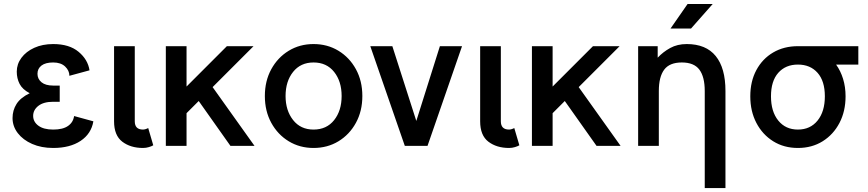

<svg xmlns="http://www.w3.org/2000/svg" viewBox="-20 -743 4423 978"><path d="M251 -307.1H284.2V-224.6H251Q202.1 -224.6 175.5 -203.9Q148.9 -183.1 148.9 -152.8Q148.9 -122.6 175.5 -102.8Q202.1 -83 251 -83Q300.3 -83 326.7 -101.6Q353 -120.1 357.4 -151.9L455.6 -125Q444.8 -61.5 390.6 -25.4Q336.4 10.7 251 10.7Q190.4 10.7 143.8 -9.8Q97.2 -30.3 70.6 -64.9Q43.9 -99.6 43.9 -141.6Q43.9 -181.2 64.2 -213.4Q84.5 -245.6 131.3 -268.1Q94.2 -287.6 79.8 -315.7Q65.4 -343.8 65.4 -377.9Q65.4 -416.5 89.1 -448.5Q112.8 -480.5 154.5 -499.5Q196.3 -518.6 251 -518.6Q333 -518.6 380.4 -479Q427.7 -439.5 436 -384.8L333.5 -356.9Q333.5 -383.3 311.8 -404.1Q290 -424.8 251 -424.8Q211.9 -424.8 191.4 -409.2Q170.9 -393.6 170.9 -367.2Q170.9 -340.8 191.4 -324Q211.9 -307.1 251 -307.1Z M734.9 -90.8 760.7 -2.9Q752.4 2 738.3 6.3Q724.1 10.7 708.5 10.7Q645 10.7 603 -21.2Q561 -53.2 561 -125V-507.8H666.5V-125Q666.5 -83 708.5 -83Q714.4 -83 722.2 -85.4Q730 -87.9 734.9 -90.8Z M930.2 -166.5V0H824.7V-507.8H930.2V-302.2L1135.7 -507.8H1271.5L1063 -299.3L1276.4 0H1153.8L992.2 -228.5Z M1329.1 -253.9Q1329.1 -330.6 1361.8 -390.4Q1394.5 -450.2 1450.7 -484.4Q1506.8 -518.6 1577.1 -518.6Q1647.9 -518.6 1704.1 -484.4Q1760.3 -450.2 1793 -390.4Q1825.7 -330.6 1825.7 -253.9Q1825.7 -177.2 1793 -117.4Q1760.3 -57.6 1704.1 -23.4Q1647.9 10.7 1577.1 10.7Q1506.8 10.7 1450.7 -23.4Q1394.5 -57.6 1361.8 -117.4Q1329.1 -177.2 1329.1 -253.9ZM1434.6 -253.9Q1434.6 -180.2 1472.9 -131.6Q1511.2 -83 1577.1 -83Q1643.6 -83 1681.9 -131.1Q1720.2 -179.2 1720.2 -253.9Q1720.2 -328.6 1681.9 -376.7Q1643.6 -424.8 1577.1 -424.8Q1511.2 -424.8 1472.9 -376.7Q1434.6 -328.6 1434.6 -253.9Z M2100.6 -127 2220.7 -507.8H2333.5L2157.7 0H2042L1866.2 -507.8H1978.5Z M2599.6 -90.8 2625.5 -2.9Q2617.2 2 2603 6.3Q2588.9 10.7 2573.2 10.7Q2509.8 10.7 2467.8 -21.2Q2425.8 -53.2 2425.8 -125V-507.8H2531.2V-125Q2531.2 -83 2573.2 -83Q2579.1 -83 2586.9 -85.4Q2594.7 -87.9 2599.6 -90.8Z M2794.9 -166.5V0H2689.5V-507.8H2794.9V-302.2L3000.5 -507.8H3136.2L2927.7 -299.3L3141.1 0H3018.6L2856.9 -228.5Z M3569.8 214.8V-279.3Q3569.8 -351.6 3542.5 -388.2Q3515.1 -424.8 3453.1 -424.8Q3390.6 -424.8 3363.3 -388.2Q3335.9 -351.6 3335.9 -279.3V0H3230.5V-507.8H3330.1V-449.2Q3357.4 -478.5 3393.8 -498.5Q3430.2 -518.6 3478 -518.6Q3576.2 -518.6 3625.7 -457.5Q3675.3 -396.5 3675.3 -279.3V214.8ZM3500 -597.7H3395.5L3482.4 -722.7H3610.4Z M3801.8 -252.4Q3801.8 -328.6 3832.8 -386.2Q3863.8 -443.8 3918.5 -475.8Q3973.1 -507.8 4044.4 -507.8H4352.1V-414.1H4238.8Q4261.7 -382.3 4274.4 -341.3Q4287.1 -300.3 4287.1 -252.4Q4287.1 -176.3 4256.1 -116.9Q4225.1 -57.6 4170.4 -23.4Q4115.7 10.7 4044.4 10.7Q3973.1 10.7 3918.5 -23.4Q3863.8 -57.6 3832.8 -116.9Q3801.8 -176.3 3801.8 -252.4ZM3907.2 -252.4Q3907.2 -174.8 3944.3 -128.9Q3981.4 -83 4044.4 -83Q4107.4 -83 4144.5 -128.9Q4181.6 -174.8 4181.6 -252.4Q4181.6 -330.1 4144.5 -372.1Q4107.4 -414.1 4044.4 -414.1Q3981.4 -414.1 3944.3 -372.1Q3907.2 -330.1 3907.2 -252.4Z"/></svg>

Font: Giphurs Medium
Style: Regular
Weight: 500
Version: Version 0.920; ttfautohint (v1.8.4.7-5d5b)